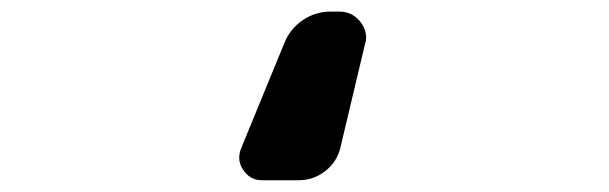

<svg xmlns="http://www.w3.org/2000/svg" viewBox="-20 -220 1040 328"><path d="M561.5 32.2Q555.7 56.6 535.6 72.3Q515.6 87.9 490.2 87.9H427.7Q407.2 87.9 395.5 70.3Q388.7 60.5 388.7 49.8Q388.7 42 391.6 34.2L465.8 -146.5Q475.6 -170.9 497.1 -185.5Q518.6 -200.2 544.9 -200.2H559.6Q582 -200.2 595.7 -182.6Q605.5 -169.9 605.5 -155.3Q605.5 -150.4 603.5 -144.5Z"/></svg>

Font: Gen Jyuu Gothic Monospace Bold
Style: Bold
Weight: 700
Designer: [Source Han Sans]
Ryoko NISHIZUKA  (kana & ideographs); Paul D. Hunt (Latin, Greek & Cyrillic); Wenlong ZHANG  (bopomofo
Version: Version 1.002.20150607